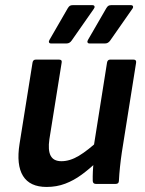

<svg xmlns="http://www.w3.org/2000/svg" viewBox="-20 -728 575 760"><path d="M164.5 12Q98.1 12 71.1 -31.6Q44.1 -75.3 57.4 -158.7L108.8 -480.4Q110.8 -492.1 121.8 -492.1H213.4Q226.4 -492.1 224.1 -480.4L175.5 -177Q169.2 -133.4 180.5 -111.7Q191.8 -89.9 223.3 -89.9Q256.6 -89.9 292.1 -111.2Q327.7 -132.5 374.4 -175.9L364.1 -88Q333.9 -59.1 302.9 -36.4Q272 -13.7 238.1 -0.9Q204.3 12 164.5 12ZM359.4 0Q353.8 0 350.6 -3Q347.4 -6 347.1 -11.7Q346.7 -29.7 347.6 -49.2Q348.4 -68.7 351.1 -89.3L349.7 -139.8L403.7 -480.4Q404.7 -486.1 407.8 -489.1Q411 -492.1 416 -492.1H508.3Q520.7 -492.1 518.7 -479.7L462.3 -125.1Q458 -96 455 -67.5Q452 -39 450.6 -11.7Q450.3 0 437.6 0ZM334.2 -556Q328.2 -556 326.5 -560.2Q324.9 -564.4 328.2 -570L401 -695.9Q405.3 -702.9 409.5 -705.3Q413.7 -707.6 420.3 -707.6H498.1Q504.7 -707.6 506.4 -703.1Q508.1 -698.6 503.7 -692.9L416.3 -567.7Q408.2 -556 396.2 -556ZM181.8 -556Q175.8 -556 174.1 -560.2Q172.4 -564.4 175.8 -570L248.5 -695.9Q252.9 -702.9 257 -705.3Q261.2 -707.6 267.9 -707.6H345.6Q352.3 -707.6 354 -703.1Q355.6 -698.6 351.3 -692.9L263.8 -567.7Q255.8 -556 243.7 -556Z"/></svg>

Font: Sofia Sans Hairline
Style: Italic
Weight: 1
Italic angle: -9°
Designer: Botio Nikoltchev, Ani Petrova
Foundry: lettersoup
Version: Version 4.102